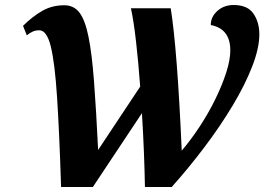

<svg xmlns="http://www.w3.org/2000/svg" viewBox="-20 -747 1064 767"><path d="M224 0Q217 -220 208 -358Q199 -496 183 -561Q167 -626 137 -626Q122 -626 111 -621Q100 -616 87 -606L72 -644Q111 -682 149.5 -704Q188 -726 237 -726Q275 -726 297.5 -696.5Q320 -667 333.5 -600.5Q347 -534 355.5 -423Q364 -312 372 -148L540 -401Q533 -497 523.5 -580.5Q514 -664 503 -714H662Q688 -551 706 -145Q744 -190 779 -243.5Q814 -297 841 -352.5Q868 -408 884 -458Q900 -508 900 -546Q900 -632 822 -647Q822 -680 848.5 -703.5Q875 -727 913 -727Q969 -727 992.5 -692.5Q1016 -658 1016 -610Q1016 -555 987.5 -481.5Q959 -408 909.5 -325.5Q860 -243 797 -159.5Q734 -76 666 0H559Q558 -60 555 -137Q552 -214 547 -295L351 0Z"/></svg>

Font: Noto Serif
Style: Bold Italic
Weight: 700
Italic angle: -12°
Designer: Monotype Design Team
Foundry: Monotype Imaging Inc.
Version: Version 2.013